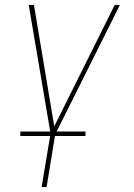

<svg xmlns="http://www.w3.org/2000/svg" viewBox="-20 -540 540 775"><path d="M148 215 184 -1 96 -520H117L199 -30L443 -520H464L203 2L168 215ZM325 9H62V-9H325Z"/></svg>

Font: Iosevka Thin
Style: Italic
Weight: 100
Italic angle: -9°
Monospace: yes
Designer: Belleve Invis
Foundry: Belleve Invis
Version: Version 32.5.0; ttfautohint (v1.8.4)